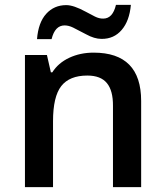

<svg xmlns="http://www.w3.org/2000/svg" viewBox="-20 -765 675 785"><path d="M557.1 0H441.9V-332Q442.4 -394.5 417 -425.3Q391.6 -456.1 336.9 -456.1Q264.2 -456.1 230.5 -413.1Q196.8 -370.1 196.8 -269V0H82V-540H171.9L188 -469.2H193.8Q218.3 -507.8 263.2 -528.8Q308.1 -549.8 362.8 -549.8Q557.1 -549.8 557.1 -352.1ZM395 -606Q365.7 -606 331.5 -625Q296.9 -643.6 278.8 -652.3Q260.7 -661.1 244.1 -661.1Q204.6 -661.1 190.9 -605H131.3Q136.7 -672.9 168.9 -708.5Q201.2 -744.1 251 -744.1Q281.2 -744.1 331.1 -716.8Q350.6 -706.1 368.2 -697.3Q385.7 -688.5 402.3 -689Q440.9 -689 454.1 -745.1H515.1Q509.3 -679.7 477.5 -642.6Q445.8 -605.5 395 -606Z"/></svg>

Font: OpenSans-Semibold
Style: Regular
Weight: 600
Foundry: Ascender Corporation
Version: Version 1.10